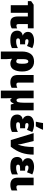

<svg xmlns="http://www.w3.org/2000/svg" viewBox="1770 -2590 1060 4640"><g transform="rotate(90 2300.0 -270.0)"><path d="M597 -137Q562 -137 562 -186V-413H664V-553H94L7 -492V-413H106V0H290V-413H378V-173Q378 -82 412 -36Q446 10 528 10Q613 10 666 -25V-154Q632 -137 597 -137Z M1052 -347H1008Q962 -347 944.5 -356.5Q927 -366 927 -392Q927 -428 976 -428Q1026 -428 1091 -393L1144 -520Q1054 -563 960 -563Q869 -563 809.5 -525.5Q750 -488 750 -413Q750 -369 774 -336.5Q798 -304 836 -292V-287Q779 -279 750 -242.5Q721 -206 721 -157Q721 -79 772.5 -34.5Q824 10 948 10Q1015 10 1058 0.5Q1101 -9 1142 -29V-173Q1109 -154 1068.5 -142Q1028 -130 981 -130Q932 -130 919.5 -144Q907 -158 907 -176Q907 -199 922.5 -212Q938 -225 996 -225H1052Z M1467 -424Q1495 -424 1508 -391Q1521 -358 1521 -276Q1521 -195 1507 -164Q1493 -133 1465 -133Q1431 -133 1409 -163V-306Q1409 -424 1467 -424ZM1708 -276Q1708 -415 1642.5 -489Q1577 -563 1468 -563Q1341 -563 1283 -482.5Q1225 -402 1225 -273V240H1409V107Q1409 72 1405 33Q1401 -6 1400 -25H1411Q1431 -10 1459 0Q1487 10 1518 10Q1615 10 1661.5 -70Q1708 -150 1708 -276Z M1976 -553H1792V-179Q1792 -72 1839.5 -31Q1887 10 1967 10Q2009 10 2042 1.5Q2075 -7 2102 -21V-158Q2076 -147 2058.5 -141.5Q2041 -136 2019 -136Q2002 -136 1989 -147Q1976 -158 1976 -185Z M2647 -553H2462V-307Q2462 -233 2450.5 -186Q2439 -139 2402 -139Q2354 -139 2354 -251V-553H2170V240H2354V84Q2354 54 2352.5 22.5Q2351 -9 2349 -31H2350Q2360 -10 2370 0Q2380 10 2401 10Q2453 10 2477 -72H2484L2507 0H2647Z M3079 -347H3035Q2989 -347 2971.5 -356.5Q2954 -366 2954 -392Q2954 -428 3003 -428Q3053 -428 3118 -393L3171 -520Q3081 -563 2987 -563Q2896 -563 2836.5 -525.5Q2777 -488 2777 -413Q2777 -369 2801 -336.5Q2825 -304 2863 -292V-287Q2806 -279 2777 -242.5Q2748 -206 2748 -157Q2748 -79 2799.5 -34.5Q2851 10 2975 10Q3042 10 3085 0.5Q3128 -9 3169 -29V-173Q3136 -154 3095.5 -142Q3055 -130 3008 -130Q2959 -130 2946.5 -144Q2934 -158 2934 -176Q2934 -199 2949.5 -212Q2965 -225 3023 -225H3079ZM2924 -606H3033Q3078 -686 3113 -767V-780H2953Q2950 -752 2940.5 -700Q2931 -648 2924 -622Z M3197 -553 3365 0H3525Q3628 -130 3672.5 -261.5Q3717 -393 3717 -553H3532Q3532 -427 3518 -340Q3504 -253 3475 -174H3471Q3470 -191 3468 -208.5Q3466 -226 3463 -241L3388 -553Z M4104 -347H4060Q4014 -347 3996.5 -356.5Q3979 -366 3979 -392Q3979 -428 4028 -428Q4078 -428 4143 -393L4196 -520Q4106 -563 4012 -563Q3921 -563 3861.5 -525.5Q3802 -488 3802 -413Q3802 -369 3826 -336.5Q3850 -304 3888 -292V-287Q3831 -279 3802 -242.5Q3773 -206 3773 -157Q3773 -79 3824.5 -34.5Q3876 10 4000 10Q4067 10 4110 0.5Q4153 -9 4194 -29V-173Q4161 -154 4120.5 -142Q4080 -130 4033 -130Q3984 -130 3971.5 -144Q3959 -158 3959 -176Q3959 -199 3974.5 -212Q3990 -225 4048 -225H4104Z M4457 -553H4273V-179Q4273 -72 4320.5 -31Q4368 10 4448 10Q4490 10 4523 1.5Q4556 -7 4583 -21V-158Q4557 -147 4539.5 -141.5Q4522 -136 4500 -136Q4483 -136 4470 -147Q4457 -158 4457 -185Z"/></g></svg>

Font: Noto Sans Display SemiCondensed Black
Style: Regular
Weight: 900
Width: 4
Designer: Monotype Design Team
Foundry: Monotype Imaging Inc.
Version: Version 1.900